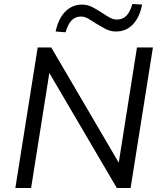

<svg xmlns="http://www.w3.org/2000/svg" viewBox="-20 -943 809 963"><path d="M57 0 169 -705H237L585 -111H573L667 -705H747L635 0H566L218 -593H230L136 0ZM309 -781 259 -785Q268 -828 286.5 -858Q305 -888 331.5 -904Q358 -920 391 -920Q420 -920 445 -906.5Q470 -893 493 -878Q512 -865 530 -855Q548 -845 566 -845Q596 -845 614.5 -864.5Q633 -884 644 -923L693 -920Q680 -855 646 -820Q612 -785 562 -785Q533 -785 508 -798.5Q483 -812 460 -826Q441 -839 422.5 -849.5Q404 -860 386 -860Q357 -860 338.5 -840Q320 -820 309 -781Z"/></svg>

Font: Nunito Sans 10pt
Style: Italic
Weight: 400
Italic angle: -9°
Designer: Vernon Adams
Foundry: Vernon Adams
Version: Version 3.101;gftools[0.9.27]